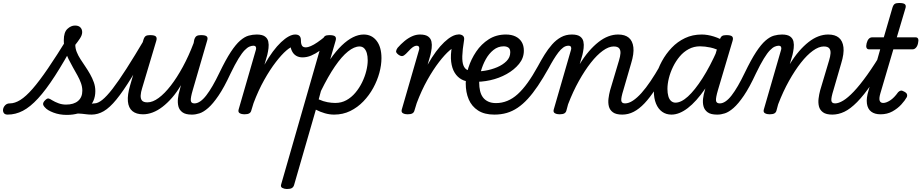

<svg xmlns="http://www.w3.org/2000/svg" viewBox="-224 -750 6167 1285"><path d="M-173 17Q-192 17 -199 5.5Q-206 -6 -203 -20.5Q-200 -35 -188.5 -46.5Q-177 -58 -158 -58Q-125 -58 -88 -81Q-51 -104 -6 -155.5Q39 -207 97 -292Q155 -377 232 -502L280 -475Q205 -337 144 -242.5Q83 -148 30.5 -91Q-22 -34 -71 -8.5Q-120 17 -173 17ZM223 19Q174 19 133.5 3.5Q93 -12 78 -30Q63 -45 64.5 -56.5Q66 -68 79 -80Q91 -92 100 -91Q109 -90 125 -79Q143 -68 167 -59Q191 -50 218 -50Q270 -50 298.5 -74.5Q327 -99 327 -143Q327 -168 318 -193.5Q309 -219 294.5 -245Q280 -271 264.5 -298.5Q249 -326 234.5 -355Q220 -384 211.5 -415.5Q203 -447 203 -481Q203 -534 227 -556.5Q251 -579 278 -579Q302 -579 314 -566.5Q326 -554 326 -535Q326 -515 311 -492.5Q296 -470 280 -450Q280 -426 289.5 -402Q299 -378 314.5 -354Q330 -330 347 -305Q364 -280 379 -253.5Q394 -227 404 -199Q414 -171 414 -140Q414 -68 362.5 -24.5Q311 19 223 19ZM390 17Q368 17 347 14Q326 11 302.5 10Q279 9 249 15L263 -10Q298 -26 327 -36.5Q356 -47 376.5 -52.5Q397 -58 408 -58Q417 -58 420 -46.5Q423 -35 420 -20.5Q417 -6 409 5.5Q401 17 390 17Z M389 17Q375 17 368.5 5.5Q362 -6 363.5 -20.5Q365 -35 376 -46.5Q387 -58 408 -58Q431 -58 460.5 -81.5Q490 -105 529.5 -156Q569 -207 622.5 -290.5Q676 -374 747 -494Q755 -508 769.5 -506.5Q784 -505 793.5 -494.5Q803 -484 795 -471Q716 -328 658 -233.5Q600 -139 555 -84Q510 -29 470.5 -6Q431 17 389 17Z M733 15Q688 15 662 -6.5Q636 -28 632 -71.5Q628 -115 647 -179L736 -484Q742 -503 751.5 -509Q761 -515 780 -515Q810 -515 819 -506Q828 -497 822 -477L727 -159Q719 -134 717.5 -112Q716 -90 726 -77.5Q736 -65 763 -65Q798 -65 838 -94.5Q878 -124 919 -177Q960 -230 999.5 -302.5Q1039 -375 1072 -462L1076 -484Q1082 -503 1092 -509Q1102 -515 1121 -515Q1151 -515 1160 -506Q1169 -497 1162 -477L1066 -147Q1051 -96 1053 -77Q1055 -58 1077 -58Q1091 -58 1098 -46.5Q1105 -35 1103.5 -20.5Q1102 -6 1091 5.5Q1080 17 1059 17Q1018 17 997 1.5Q976 -14 970 -38Q964 -62 967 -90.5Q970 -119 978 -145L987 -180Q959 -132 927.5 -96Q896 -60 863.5 -35Q831 -10 798 2.5Q765 15 733 15Z M1062 17Q1047 17 1042 5.5Q1037 -6 1041.5 -20.5Q1046 -35 1055.5 -46.5Q1065 -58 1078 -58Q1096 -58 1116 -71.5Q1136 -85 1156.5 -111.5Q1177 -138 1199 -176Q1221 -214 1245 -264Q1287 -351 1320.5 -402Q1354 -453 1383.5 -478.5Q1413 -504 1440 -511.5Q1467 -519 1494 -519Q1505 -519 1508 -507.5Q1511 -496 1507 -481.5Q1503 -467 1494 -455.5Q1485 -444 1471 -444Q1460 -444 1445.5 -438Q1431 -432 1413 -413.5Q1395 -395 1372 -357.5Q1349 -320 1319 -258Q1276 -165 1238.5 -110Q1201 -55 1169.5 -27.5Q1138 0 1111.5 8.5Q1085 17 1062 17Z M1411 15Q1394 15 1381 8Q1368 1 1373 -17L1489 -418Q1492 -429 1488 -436.5Q1484 -444 1472 -444Q1460 -444 1455 -455.5Q1450 -467 1452.5 -481.5Q1455 -496 1466 -507.5Q1477 -519 1494 -519Q1531 -519 1549 -506Q1567 -493 1571.5 -472Q1576 -451 1573 -427.5Q1570 -404 1565 -383L1546 -317Q1574 -367 1602 -404.5Q1630 -442 1657 -467.5Q1684 -493 1708 -506Q1732 -519 1752 -519Q1771 -519 1778.5 -507Q1786 -495 1784.5 -479Q1783 -463 1772 -451Q1761 -439 1742 -439Q1724 -439 1692.5 -412Q1661 -385 1622 -334.5Q1583 -284 1544 -214.5Q1505 -145 1473 -60L1458 -11Q1455 2 1444.5 8.5Q1434 15 1411 15Z M1801 -366Q1777 -366 1759.5 -376Q1742 -386 1732 -404.5Q1722 -423 1719 -446L1752 -519Q1771 -519 1780.5 -509.5Q1790 -500 1790 -480Q1790 -465 1792.5 -456Q1795 -447 1799 -442Q1803 -437 1809.5 -435Q1816 -433 1824 -433Q1836 -433 1856 -441.5Q1876 -450 1900 -466.5Q1924 -483 1951 -505Q1961 -515 1971 -506.5Q1981 -498 1984.5 -484Q1988 -470 1977 -460Q1946 -432 1916.5 -411Q1887 -390 1858.5 -378Q1830 -366 1801 -366Z M1696 515Q1680 515 1666 508Q1652 501 1658 483L1936 -484Q1942 -503 1951.5 -509Q1961 -515 1980 -515Q2010 -515 2019 -506Q2028 -497 2022 -477L1986 -353Q2025 -409 2063 -445.5Q2101 -482 2138 -500.5Q2175 -519 2210 -519Q2264 -519 2296.5 -477Q2329 -435 2329 -361Q2329 -314 2315 -262.5Q2301 -211 2274 -161.5Q2247 -112 2208 -71.5Q2169 -31 2120 -7Q2071 17 2012 17Q1981 17 1950 8Q1919 -1 1890 -16L1744 489Q1740 502 1729.5 508.5Q1719 515 1696 515ZM1909 -85Q1940 -71 1968 -66Q1996 -61 2020 -61Q2061 -61 2094.5 -79.5Q2128 -98 2154.5 -129.5Q2181 -161 2199.5 -199Q2218 -237 2227.5 -275.5Q2237 -314 2237 -346Q2237 -374 2231 -394.5Q2225 -415 2213 -427Q2201 -439 2182 -439Q2147 -439 2105 -405.5Q2063 -372 2017.5 -305.5Q1972 -239 1924 -141Z M2444 -383Q2425 -397 2427 -408Q2429 -419 2437 -430Q2458 -454 2482.5 -474.5Q2507 -495 2533.5 -507Q2560 -519 2587 -519Q2606 -519 2611.5 -507.5Q2617 -496 2613 -481.5Q2609 -467 2596.5 -455.5Q2584 -444 2565 -444Q2557 -444 2547.5 -439.5Q2538 -435 2525.5 -423.5Q2513 -412 2493 -390Q2480 -377 2469.5 -375Q2459 -373 2444 -383Z M2503 15Q2486 15 2473 8Q2460 1 2465 -17L2581 -418Q2584 -429 2580 -436.5Q2576 -444 2564 -444Q2552 -444 2547 -455.5Q2542 -467 2544.5 -481.5Q2547 -496 2558 -507.5Q2569 -519 2586 -519Q2623 -519 2641 -506Q2659 -493 2663.5 -472Q2668 -451 2665 -427.5Q2662 -404 2657 -383L2638 -317Q2666 -367 2694 -404.5Q2722 -442 2749 -467.5Q2776 -493 2800 -506Q2824 -519 2844 -519Q2863 -519 2870.5 -507Q2878 -495 2876.5 -479Q2875 -463 2864 -451Q2853 -439 2834 -439Q2816 -439 2784.5 -412Q2753 -385 2714 -334.5Q2675 -284 2636 -214.5Q2597 -145 2565 -60L2550 -11Q2547 2 2536.5 8.5Q2526 15 2503 15Z M2929 -203Q2894 -203 2866 -218Q2838 -233 2819.5 -262.5Q2801 -292 2795.5 -336.5Q2790 -381 2801 -441L2844 -520Q2863 -520 2874 -511Q2885 -502 2882 -482Q2871 -415 2870 -374.5Q2869 -334 2877.5 -312.5Q2886 -291 2901.5 -283Q2917 -275 2938 -275Q2957 -274 2964.5 -263Q2972 -252 2970.5 -238Q2969 -224 2958.5 -213.5Q2948 -203 2929 -203Z M2948 -274Q2981 -270 3023 -277Q3065 -284 3103 -300Q3141 -316 3166 -341Q3191 -366 3191 -400Q3191 -423 3178.5 -431.5Q3166 -440 3147 -440Q3109 -440 3078.5 -415.5Q3048 -391 3027 -353Q3006 -315 2994.5 -273Q2983 -231 2983 -198Q2983 -167 2989 -141.5Q2995 -116 3008.5 -98Q3022 -80 3044 -70Q3066 -60 3096 -60Q3110 -60 3115.5 -48.5Q3121 -37 3119 -21.5Q3117 -6 3108 5.5Q3099 17 3084 17Q3018 17 2975.5 -10.5Q2933 -38 2913 -85Q2893 -132 2893 -192Q2893 -241 2911 -297.5Q2929 -354 2963 -404.5Q2997 -455 3047 -487Q3097 -519 3162 -519Q3199 -519 3226 -506Q3253 -493 3267.5 -469Q3282 -445 3282 -411Q3282 -362 3250 -322.5Q3218 -283 3167 -254.5Q3116 -226 3056.5 -213Q2997 -200 2941 -203Z M3084 17Q3065 17 3057.5 5.5Q3050 -6 3052 -21.5Q3054 -37 3065 -48.5Q3076 -60 3095 -60Q3135 -60 3171.5 -75Q3208 -90 3241 -120Q3274 -150 3307.5 -196.5Q3341 -243 3375 -305Q3397 -346 3420.5 -384Q3444 -422 3471 -452.5Q3498 -483 3530.5 -501Q3563 -519 3603 -519Q3614 -519 3617 -507.5Q3620 -496 3616 -481.5Q3612 -467 3603 -455.5Q3594 -444 3580 -444Q3562 -444 3545.5 -432Q3529 -420 3513 -399Q3497 -378 3480.5 -351Q3464 -324 3447 -292Q3410 -226 3376 -175.5Q3342 -125 3308.5 -88.5Q3275 -52 3240 -28.5Q3205 -5 3167 6Q3129 17 3084 17Z M3941 17Q3899 17 3878 1.5Q3857 -14 3851 -38Q3845 -62 3848.5 -90.5Q3852 -119 3859 -145L3919 -346Q3927 -372 3928.5 -393Q3930 -414 3920 -426.5Q3910 -439 3883 -439Q3850 -439 3810.5 -410.5Q3771 -382 3730.5 -330.5Q3690 -279 3650.5 -208.5Q3611 -138 3578 -52L3567 -11Q3564 2 3553.5 8.5Q3543 15 3520 15Q3503 15 3490 8Q3477 1 3482 -17L3598 -418Q3601 -429 3597 -436.5Q3593 -444 3581 -444Q3569 -444 3564 -455.5Q3559 -467 3561.5 -481.5Q3564 -496 3575 -507.5Q3586 -519 3603 -519Q3640 -519 3658 -506Q3676 -493 3680.5 -472Q3685 -451 3682 -427.5Q3679 -404 3674 -383L3656 -321Q3686 -370 3717.5 -406.5Q3749 -443 3781.5 -468.5Q3814 -494 3847 -506.5Q3880 -519 3913 -519Q3959 -519 3984.5 -497.5Q4010 -476 4015 -433.5Q4020 -391 4000 -326L3948 -147Q3932 -96 3934 -77Q3936 -58 3959 -58Q3973 -58 3980 -46.5Q3987 -35 3985.5 -20.5Q3984 -6 3973 5.5Q3962 17 3941 17Z M3940 17Q3926 17 3919.5 5.5Q3913 -6 3914.5 -20.5Q3916 -35 3927 -46.5Q3938 -58 3959 -58Q3984 -58 4012 -76.5Q4040 -95 4069.5 -128Q4099 -161 4130 -207Q4161 -253 4193 -309Q4200 -322 4214 -320.5Q4228 -319 4237 -309Q4246 -299 4239 -286Q4199 -210 4162 -153Q4125 -96 4089.5 -58.5Q4054 -21 4017.5 -2Q3981 17 3940 17Z M4270 17Q4234 17 4207.5 -2Q4181 -21 4166.5 -56.5Q4152 -92 4152 -140Q4152 -187 4165.5 -239Q4179 -291 4206 -340.5Q4233 -390 4271.5 -430.5Q4310 -471 4360.5 -495Q4411 -519 4472 -519Q4511 -519 4554 -505.5Q4597 -492 4633 -468L4617 -398Q4569 -424 4531 -432Q4493 -440 4461 -440Q4420 -440 4385.5 -421.5Q4351 -403 4325 -372Q4299 -341 4280.5 -303Q4262 -265 4252.5 -226.5Q4243 -188 4243 -155Q4243 -127 4249 -106Q4255 -85 4267.5 -74Q4280 -63 4297 -63Q4335 -63 4380.5 -104.5Q4426 -146 4477 -225.5Q4528 -305 4578 -418L4614 -376Q4556 -244 4496 -157Q4436 -70 4379 -26.5Q4322 17 4270 17ZM4575 17Q4533 17 4512 1.5Q4491 -14 4484.5 -38Q4478 -62 4481.5 -90.5Q4485 -119 4493 -145L4593 -484Q4599 -503 4608.5 -509Q4618 -515 4637 -515Q4667 -515 4676 -506Q4685 -497 4679 -477L4581 -147Q4566 -96 4568 -77Q4570 -58 4593 -58Q4607 -58 4614 -46.5Q4621 -35 4619.5 -20.5Q4618 -6 4607 5.5Q4596 17 4575 17Z M4578 17Q4563 17 4558 5.5Q4553 -6 4557.5 -20.5Q4562 -35 4571.5 -46.5Q4581 -58 4594 -58Q4612 -58 4632 -71.5Q4652 -85 4672.5 -111.5Q4693 -138 4715 -176Q4737 -214 4761 -264Q4803 -351 4836.5 -402Q4870 -453 4899.5 -478.5Q4929 -504 4956 -511.5Q4983 -519 5010 -519Q5021 -519 5024 -507.5Q5027 -496 5023 -481.5Q5019 -467 5010 -455.5Q5001 -444 4987 -444Q4976 -444 4961.5 -438Q4947 -432 4929 -413.5Q4911 -395 4888 -357.5Q4865 -320 4835 -258Q4792 -165 4754.5 -110Q4717 -55 4685.5 -27.5Q4654 0 4627.5 8.5Q4601 17 4578 17Z M5347 17Q5305 17 5284 1.5Q5263 -14 5257 -38Q5251 -62 5254.5 -90.5Q5258 -119 5265 -145L5325 -346Q5333 -372 5334.5 -393Q5336 -414 5326 -426.5Q5316 -439 5289 -439Q5256 -439 5216.5 -410.5Q5177 -382 5136.5 -330.5Q5096 -279 5056.5 -208.5Q5017 -138 4984 -52L4973 -11Q4970 2 4959.5 8.5Q4949 15 4926 15Q4909 15 4896 8Q4883 1 4888 -17L5004 -418Q5007 -429 5003 -436.5Q4999 -444 4987 -444Q4975 -444 4970 -455.5Q4965 -467 4967.5 -481.5Q4970 -496 4981 -507.5Q4992 -519 5009 -519Q5046 -519 5064 -506Q5082 -493 5086.5 -472Q5091 -451 5088 -427.5Q5085 -404 5080 -383L5062 -321Q5092 -370 5123.5 -406.5Q5155 -443 5187.5 -468.5Q5220 -494 5253 -506.5Q5286 -519 5319 -519Q5365 -519 5390.5 -497.5Q5416 -476 5421 -433.5Q5426 -391 5406 -326L5354 -147Q5338 -96 5340 -77Q5342 -58 5365 -58Q5379 -58 5386 -46.5Q5393 -35 5391.5 -20.5Q5390 -6 5379 5.5Q5368 17 5347 17Z M5346 17Q5332 17 5325.5 5.5Q5319 -6 5320.5 -20.5Q5322 -35 5333 -46.5Q5344 -58 5365 -58Q5388 -58 5419 -76.5Q5450 -95 5490 -137Q5530 -179 5580.5 -249.5Q5631 -320 5692 -423Q5700 -437 5714.5 -435.5Q5729 -434 5737.5 -423Q5746 -412 5739 -399Q5668 -274 5613 -193.5Q5558 -113 5512.5 -67Q5467 -21 5427 -2Q5387 17 5346 17Z M5669 15Q5630 15 5606.5 -3Q5583 -21 5578 -57Q5573 -93 5589 -145L5667 -420H5591Q5580 -420 5575.5 -430Q5571 -440 5576 -460Q5581 -480 5590.5 -490Q5600 -500 5612 -500H5691L5749 -699Q5755 -718 5764.5 -724Q5774 -730 5794 -730Q5824 -730 5833 -721Q5842 -712 5835 -692L5778 -500H5905Q5916 -500 5920.5 -490.5Q5925 -481 5920 -460Q5916 -441 5906 -430.5Q5896 -420 5885 -420H5755L5668 -125Q5658 -91 5663.5 -76Q5669 -61 5687 -61Q5707 -61 5733.5 -78Q5760 -95 5787 -133Q5796 -142 5805 -143.5Q5814 -145 5829 -136Q5844 -128 5846.5 -118Q5849 -108 5845 -100Q5833 -78 5808.5 -51Q5784 -24 5749 -4.5Q5714 15 5669 15Z"/></svg>

Font: Playwrite AU QLD
Style: Regular
Weight: 400
Designer: Veronika Burian, José Scaglione
Foundry: TypeTogether
Version: Version 1.002